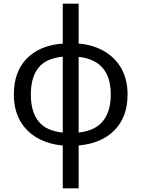

<svg xmlns="http://www.w3.org/2000/svg" viewBox="-20 -780 765 1040"><path d="M320 240V8Q241 1 181 -33.5Q121 -68 88 -127.5Q55 -187 55 -268Q55 -390 124 -462Q193 -534 320 -544V-760H406V-544Q486 -537 545.5 -502Q605 -467 638 -408Q671 -349 671 -268Q671 -147 600.5 -75Q530 -3 406 8V240ZM320 -62V-473Q228 -464 187.5 -412Q147 -360 147 -268Q147 -176 188 -123.5Q229 -71 320 -62ZM406 -62Q496 -72 538 -124.5Q580 -177 580 -268Q580 -453 406 -472Z"/></svg>

Font: Noto Sans Historical
Style: Regular
Weight: 400
Designer: Monotype Design Team
Foundry: Monotype Imaging Inc.
Version: Version 2.013; ttfautohint (v1.8.4.7-5d5b)